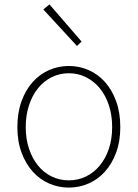

<svg xmlns="http://www.w3.org/2000/svg" viewBox="-20 -840 626 873"><path d="M205 -820 177 -797 330 -631 351 -651ZM293 13Q340 13 382.5 -5.5Q425 -24 457 -59.5Q489 -95 508 -146Q527 -197 527 -262Q527 -328 508 -380Q489 -432 457 -467.5Q425 -503 382.5 -521.5Q340 -540 293 -540Q246 -540 203.5 -521.5Q161 -503 129 -467.5Q97 -432 78 -380Q59 -328 59 -262Q59 -197 78 -146Q97 -95 129 -59.5Q161 -24 203.5 -5.5Q246 13 293 13ZM293 -20Q251 -20 215 -37.5Q179 -55 153 -87Q127 -119 112 -163.5Q97 -208 97 -262Q97 -316 112 -361.5Q127 -407 153 -439Q179 -471 215 -489Q251 -507 293 -507Q335 -507 371 -489Q407 -471 433.5 -439Q460 -407 475 -361.5Q490 -316 490 -262Q490 -208 475 -163.5Q460 -119 433.5 -87Q407 -55 371 -37.5Q335 -20 293 -20Z"/></svg>

Font: Spoqa Han Sans Neo Thin
Style: Regular
Weight: 100
Designer: [Spoqa Han Sans Neo] Dong-huui Kim  Younghwa Kang  Yujin Lee  [Noto Sans] Ryoko NISHIZUKA  (kana & ideographs); Paul D. 
Foundry: Spoqa (http://www.spoqa-han-sans.com)
Version: Version 1.100;hotconv 1.0.109;makeotfexe 2.5.65596